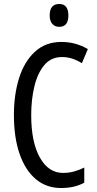

<svg xmlns="http://www.w3.org/2000/svg" viewBox="-20 -936 486 966"><path d="M292 -649Q237 -649 203 -608.5Q169 -568 153 -501.5Q137 -435 137 -357Q137 -221 180.5 -143.5Q224 -66 297 -66Q327 -66 353.5 -73.5Q380 -81 404 -93V-17Q356 10 287 10Q214 10 161 -34Q108 -78 79 -160.5Q50 -243 50 -358Q50 -460 76 -543Q102 -626 155.5 -675.5Q209 -725 289 -725Q361 -725 422 -689L392 -618Q370 -632 345 -640.5Q320 -649 292 -649ZM278 -916Q324 -916 324 -858Q324 -801 278 -801Q256 -801 243 -816Q230 -831 230 -858Q230 -916 278 -916Z"/></svg>

Font: Noto Sans ExtraCondensed
Style: Regular
Weight: 400
Width: 2
Designer: Monotype Design Team
Foundry: Monotype Imaging Inc.
Version: Version 2.013; ttfautohint (v1.8.4.7-5d5b)